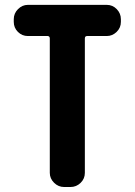

<svg xmlns="http://www.w3.org/2000/svg" viewBox="-20 -750 540 770"><path d="M408.2 -730.5Q431.6 -730.5 448.2 -713.4Q464.8 -696.3 464.8 -672.9V-662.1Q464.8 -638.7 447.8 -622.1Q430.7 -605.5 408.2 -605.5H329.1Q320.3 -605.5 320.3 -595.7V-56.6Q320.3 -33.2 303.2 -16.6Q286.1 0 262.7 0H237.3Q213.9 0 196.8 -17.1Q179.7 -34.2 179.7 -56.6V-595.7Q179.7 -604.5 171.9 -605.5H91.8Q68.4 -605.5 51.8 -622.1Q35.2 -638.7 35.2 -662.1V-672.9Q35.2 -696.3 52.2 -713.4Q69.3 -730.5 91.8 -730.5Z"/></svg>

Font: Rounded Mgen+ 2m bold
Style: Bold
Weight: 700
Designer: [Source Han Sans]
Ryoko NISHIZUKA  (kana & ideographs); Paul D. Hunt (Latin, Greek & Cyrillic); Wenlong ZHANG  (bopomofo
Version: Version 1.059.20150602